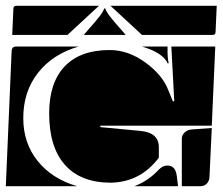

<svg xmlns="http://www.w3.org/2000/svg" viewBox="-20 -650 765 660"><path d="M0 -10 20 -475Q21 -490 35 -490H250Q161 -464 110.5 -399.5Q60 -335 60 -244Q60 -158 109.5 -96.5Q159 -35 245 -10ZM605 -10V-173Q605 -186 615 -195Q625 -204 639 -205L708 -210L700 -40Q699 -27 690.5 -18.5Q682 -10 670 -10ZM442 -10Q490 -28 527 -68Q540 -81 556 -81Q584 -81 588 -43L592 -10ZM149 -260Q149 -366 202.5 -422Q256 -478 357 -478Q421 -478 480 -435Q539 -392 559 -339L574 -302H579L569 -490H720L708 -218H325V-213L463 -200Q526 -194 526 -144V-108Q463 -24 361 -22Q258 -22 203.5 -83Q149 -144 149 -260ZM468 -490H556V-467Q556 -449 560 -433L556 -432Q554 -439 546 -448Q523 -474 468 -490ZM22 -530 26 -620Q26 -630 36 -630H320L212 -530ZM268 -530 286 -551Q335 -605 338 -621H342Q345 -605 394 -551L412 -530ZM360 -630H725L721 -540Q721 -530 711 -530H468Z"/></svg>

Font: PrimecolorB
Style: Medium
Weight: 500
Designer: gluk
Foundry: gluk
Version: Version 0.672